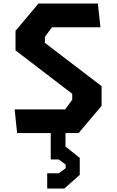

<svg xmlns="http://www.w3.org/2000/svg" viewBox="-20 -750 660 1082"><path d="M76.5 0H266V148.5H311L350 177.5V198L311 226.5H246V312.5H342.5L429.5 235.5V140L349 75.5V0H423L552.5 -153.5V-264.5L233 -508.5V-542L273 -596.5H546L531.5 -730H197L67.5 -576.5V-466L387 -221.5V-188L347.5 -133.5H62.5Z"/></svg>

Font: Monaspace Krypton
Style: Bold
Weight: 700
Designer: Riley Cran & the Lettermatic Team
Foundry: Lettermatic
Version: Version 1.200 (Monaspace Krypton)